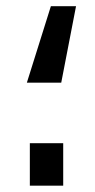

<svg xmlns="http://www.w3.org/2000/svg" viewBox="-20 -586 300 606"><path d="M220 -566.5 173.3 -325.1H64.8L140.6 -566.5ZM179.5 -134V0H74.2V-134Z"/></svg>

Font: TitilliumWeb ExtraLight
Style: Regular
Weight: 400
Designer: Mohamed Gaber, Accademia di Belle Arti di Urbino and others
Foundry: Kief Type Foundry, Accademia di Belle Arti di Urbino and others
Version: Version 3.000; ttfautohint (v1.8.2)